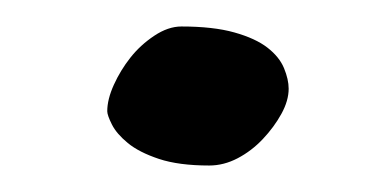

<svg xmlns="http://www.w3.org/2000/svg" viewBox="-20 -109 286 145"><path d="M61 -25Q61 -34 66 -45Q71 -56 78.5 -65.5Q86 -75 96.5 -82Q107 -89 117 -89Q141 -89 157 -84.5Q173 -80 182 -73Q191 -66 194.5 -57.5Q198 -49 198 -42Q198 -33 192.5 -23Q187 -13 178.5 -4Q170 5 159.5 10.5Q149 16 138 16Q115 16 100 11Q85 6 76.5 -1Q68 -8 64.5 -15Q61 -22 61 -25Z"/></svg>

Font: Asar
Style: Regular
Weight: 400
Designer: Eben Sorkin
Foundry: Eben Sorkin, Pria Ravichandran
Version: Version 1.003; ttfautohint (v1.3) -l 8 -r 50 -G 0 -x 0 -H 45